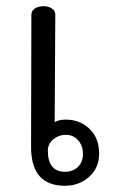

<svg xmlns="http://www.w3.org/2000/svg" viewBox="-20 -596 389 618"><path d="M299 -101Q299 -55 266.5 -26.5Q234 2 189 2Q80 2 80 -123L81 -548Q81 -561 92 -568.5Q103 -576 120 -576Q135 -576 146.5 -569Q158 -562 158 -549L156 -203Q170 -211 192 -211Q237 -211 268 -181.5Q299 -152 299 -101ZM247 -101Q247 -127 231.5 -144.5Q216 -162 192 -162Q169 -162 151.5 -147.5Q134 -133 134 -111Q134 -43 190 -43Q214 -43 230.5 -58.5Q247 -74 247 -101Z"/></svg>

Font: Mali
Style: Regular
Weight: 400
Version: Version 1.000; ttfautohint (v1.6)